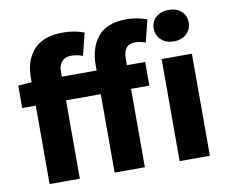

<svg xmlns="http://www.w3.org/2000/svg" viewBox="-79 -821 1091 919"><g transform="rotate(-10 466.5 -361.0)"><path d="M406 0V-381H237V0H90V-381H24V-490L90 -495V-518Q90 -601 136 -652Q182 -703 278 -703Q335 -703 381 -685L354 -576Q329 -587 296 -587Q269 -587 253 -570Q237 -553 237 -519V-496H406V-522Q406 -608 450 -660.5Q494 -713 589 -713Q638 -713 688 -695L661 -587Q633 -597 610 -597Q553 -597 553 -526V-496H642V-381H553V0ZM722 0V-496H869V0ZM795 -722Q833 -722 856.5 -701Q880 -680 880 -646Q880 -612 856 -590.5Q832 -569 795 -569Q758 -569 734 -590.5Q710 -612 710 -646Q710 -680 734 -701Q758 -722 795 -722Z"/></g></svg>

Font: Toshiba Sans
Style: Bold
Weight: 700
Designer: Paul D. Hunt
Foundry: Toshiba Corporation
Version: Version 2.020;PS 2.0;hotconv 1.0.86;makeotf.lib2.5.63406